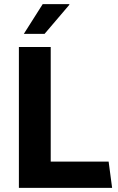

<svg xmlns="http://www.w3.org/2000/svg" viewBox="-20 -915 573 935"><path d="M96 -750H197L318 -892L317 -895H188ZM72 0H526L509 -128H227V-686H72Z"/></svg>

Font: Chivo
Style: Bold
Weight: 700
Designer: Hector Gatti
Foundry: Omnibus-Type
Version: Version 1.003;PS 001.003;hotconv 1.0.70;makeotf.lib2.5.58329